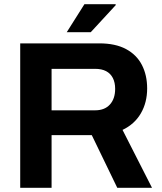

<svg xmlns="http://www.w3.org/2000/svg" viewBox="-20 -892 770 912"><path d="M76 0V-686H452Q528 -686 578.5 -659Q629 -632 654 -583.5Q679 -535 679 -472Q679 -405 649 -353.5Q619 -302 562 -275L702 0H537L416 -250H225V0ZM225 -368H432Q477 -368 502 -395.5Q527 -423 527 -470Q527 -500 516 -521.5Q505 -543 484 -554Q463 -565 432 -565H225ZM297 -739 381 -872H529L530 -868L411 -739Z"/></svg>

Font: Archivo SemiBold
Style: Bold
Weight: 700
Version: Version 2.001